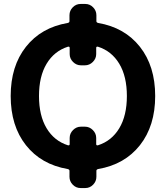

<svg xmlns="http://www.w3.org/2000/svg" viewBox="-20 -850 838 970"><path d="M323 -614Q254 -592 215.5 -528Q177 -464 177 -365Q177 -266 215.5 -202Q254 -138 323 -116Q332 -114 332 -122V-153Q332 -176 349 -193Q366 -210 389 -210H409Q432 -210 449 -193Q466 -176 466 -153V-122Q466 -114 475 -116Q544 -138 582.5 -202Q621 -266 621 -365Q621 -464 582.5 -528Q544 -592 475 -614Q466 -616 466 -608V-577Q466 -554 449 -537Q432 -520 409 -520H389Q366 -520 349 -537Q332 -554 332 -577V-608Q332 -616 323 -614ZM322 4Q188 -19 111 -116.5Q34 -214 34 -365Q34 -516 111 -613.5Q188 -711 322 -734Q331 -736 331 -743V-773Q331 -796 347.5 -813Q364 -830 387 -830H411Q434 -830 450.5 -813Q467 -796 467 -773V-743Q467 -736 476 -734Q610 -711 687 -613.5Q764 -516 764 -365Q764 -214 687 -116.5Q610 -19 476 4Q467 6 467 13V43Q467 66 450.5 83Q434 100 411 100H387Q364 100 347.5 83Q331 66 331 43V13Q331 6 322 4Z"/></svg>

Font: Rounded Mplus 1c Bold
Style: Bold
Weight: 700
Version: Version 1.059.20150529